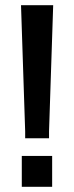

<svg xmlns="http://www.w3.org/2000/svg" viewBox="-20 -720 285 740"><path d="M77 -214 61 -700H185L169 -214V-187H77ZM64 -119H181V0H64Z"/></svg>

Font: Cabin Medium
Style: Regular
Weight: 500
Designer: Pablo Impallari
Foundry: Pablo Impallari. http://www.impallari.com Igino Marini. http://www.ikern.com
Version: Version 2.200